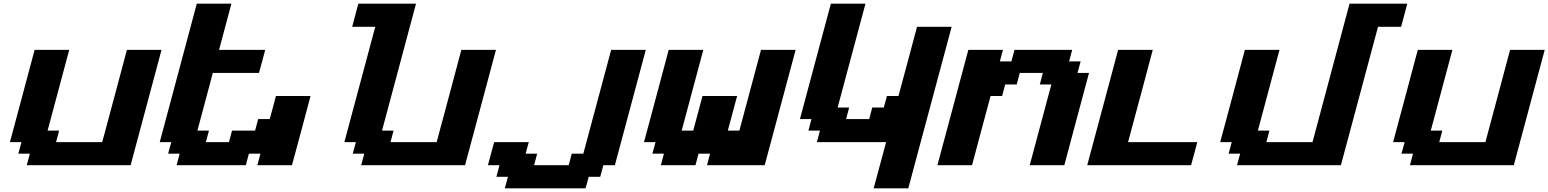

<svg xmlns="http://www.w3.org/2000/svg" viewBox="-20 -895 8387 1040"><path d="M125 0H687.5Q715.3 -104 771.2 -312.3Q827.1 -520.5 855 -625H667.5Q645.5 -542 600.8 -375.2Q556.2 -208.5 533.7 -125H283.7L300.3 -187.5H237.8L355 -625H167.5Q145.5 -542 100.8 -375Q56.2 -208 33.7 -125H96.2L79.1 -62.5H141.6Z M1374 0H1561.5Q1578.6 -62.5 1612.1 -187.5Q1645.5 -312.5 1662.1 -375H1474.6Q1469.2 -354 1458 -312.3Q1446.8 -270.5 1440.9 -250H1378.4L1361.8 -187.5H1236.8L1220.2 -125H1095.2L1111.8 -187.5H1049.3L1132.8 -500H1382.8Q1388.7 -520.5 1399.9 -562.3Q1411.1 -604 1416.5 -625H1166.5Q1177.7 -667 1200 -750Q1222.2 -833 1233.4 -875H1045.9L845.2 -125H907.7L890.6 -62.5H953.1L936.5 0H1311.5L1328.1 -62.5H1390.6Z M1936.5 0H2499Q2526.9 -104 2582.8 -312.3Q2638.7 -520.5 2666.5 -625H2479Q2457 -542 2412.4 -375.2Q2367.7 -208.5 2345.2 -125H2095.2L2111.8 -187.5H2049.3L2233.4 -875H1920.9Q1915.5 -854 1904.3 -812.5Q1893.1 -771 1887.7 -750H2012.7Q1984.9 -646 1929 -437.5Q1873 -229 1845.2 -125H1907.7L1890.6 -62.5H1953.1Z M2714.4 125H3151.9L3168.9 62.5H3231.4L3248 0H3310.5Q3338.4 -104 3394.3 -312.3Q3450.2 -520.5 3478 -625H3290.5L3139.6 -62.5H3077.1L3060.5 0H2873L2889.6 -62.5H2827.1L2844.2 -125H2656.7Q2650.9 -104 2639.6 -62.5Q2628.4 -21 2623 0H2685.5L2668.9 62.5H2731.4Z M3809.6 0H4122.1Q4149.9 -104 4205.8 -312.3Q4261.7 -520.5 4289.6 -625H4102.1L3984.9 -187.5H3922.4L3972.7 -375H3785.2L3734.9 -187.5H3672.4L3789.6 -625H3602.1Q3580.1 -542 3535.4 -375Q3490.7 -208 3468.3 -125H3530.8L3513.7 -62.5H3576.2L3559.6 0H3747.1L3763.7 -62.5H3826.2Z M4712.4 125H4899.9Q4939 -20.5 5017.3 -312.5Q5095.7 -604.5 5134.8 -750H4947.3Q4930.7 -687.5 4897.2 -562.5Q4863.8 -437.5 4846.7 -375H4784.2L4767.1 -312.5H4704.6L4688 -250H4563L4579.6 -312.5H4517.1L4668 -875H4480.5Q4452.6 -771 4396.7 -562.5Q4340.8 -354 4313 -250H4375.5L4358.9 -187.5H4421.4L4404.8 -125H4779.8Q4768.6 -83.5 4746.1 -0.2Q4723.6 83 4712.4 125Z M5557.6 0H5745.1Q5767.1 -83 5811.8 -250Q5856.4 -417 5878.9 -500H5816.4L5833.5 -562.5H5771L5787.6 -625H5475.1L5458.5 -562.5H5396L5412.6 -625H5225.1Q5197.3 -520.5 5141.4 -312.3Q5085.4 -104 5057.6 0H5245.1Q5261.7 -62.5 5295.2 -187.5Q5328.6 -312.5 5345.7 -375H5408.2L5424.8 -437.5H5487.3L5503.9 -500H5628.9L5612.3 -437.5H5674.8Z M5869.1 0H6431.6Q6437.5 -21 6448.7 -62.5Q6460 -104 6465.3 -125H6090.3Q6112.8 -208 6157.5 -375Q6202.1 -542 6224.1 -625H6036.6Q6008.8 -520.5 5952.9 -312.3Q5897 -104 5869.1 0Z M6680.7 0H7243.2L7444.3 -750H7569.3Q7575.2 -770.5 7586.2 -812.5Q7597.2 -854.5 7602.5 -875H7290L7089.4 -125H6839.4L6856 -187.5H6793.5L6910.6 -625H6723.1Q6701.2 -542 6656.5 -375Q6611.8 -208 6589.4 -125H6651.9L6634.8 -62.5H6697.3Z M7617.2 0H8179.7Q8207.5 -104 8263.4 -312.3Q8319.3 -520.5 8347.2 -625H8159.7Q8137.7 -542 8093 -375.2Q8048.3 -208.5 8025.9 -125H7775.9L7792.5 -187.5H7730L7847.2 -625H7659.7Q7637.7 -542 7593 -375Q7548.3 -208 7525.9 -125H7588.4L7571.3 -62.5H7633.8Z"/></svg>

Font: Faithful 32x
Style: SemiboldOblique
Weight: 400
Foundry: Faithful Resource Pack
Version: Version 1.0; January 27, 2023